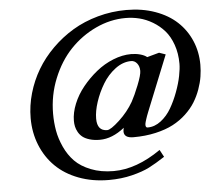

<svg xmlns="http://www.w3.org/2000/svg" viewBox="-59 -750 1161 1040"><g transform="rotate(-5 521.0 -230.5)"><path d="M667 -407.2Q622.1 -407.2 580.6 -376Q539.1 -344.7 511.5 -298.8Q483.9 -252.9 467.5 -202.9Q451.2 -152.8 451.2 -112.8Q451.2 -45.9 505.9 -45.9Q524.9 -45.9 572.8 -90.1Q620.6 -134.3 650.9 -187Q668.5 -218.8 690.2 -273.2Q711.9 -327.6 711.9 -350.1Q711.9 -374.5 699 -390.9Q686 -407.2 667 -407.2ZM330.1 -111.8Q330.1 -155.3 349.6 -203.4Q369.1 -251.5 403.3 -293.7Q437.5 -335.9 480 -370.4Q522.5 -404.8 572.5 -424.8Q622.6 -444.8 669.9 -444.8Q695.3 -444.8 719 -438.5Q742.7 -432.1 755.9 -420.9L821.8 -439L856.9 -426.8L735.8 -126Q725.6 -100.6 721.7 -87.4Q716.3 -71.3 714.8 -62.5Q713.4 -53.7 715.1 -48.8Q716.8 -43.9 719.2 -42.5Q721.7 -41 726.1 -41Q763.7 -41 797.6 -67.1Q831.5 -93.3 854.2 -132.6Q877 -171.9 894 -217.8Q911.1 -263.7 918.9 -303.5Q926.8 -343.3 926.8 -370.1Q926.8 -426.8 910.2 -473.6Q893.6 -520.5 866.7 -551Q839.8 -581.5 804.2 -602.8Q768.6 -624 731.7 -633.1Q694.8 -642.1 657.2 -642.1Q573.7 -642.1 494.6 -605Q415.5 -567.9 355.2 -504.6Q294.9 -441.4 258.1 -350.6Q221.2 -259.8 221.2 -159.2Q221.2 -111.8 229 -67.6Q236.8 -23.4 257.8 22.5Q278.8 68.4 311.5 101.8Q344.2 135.3 398.4 156.7Q452.6 178.2 522 178.2Q646 178.2 778.8 85.9L799.8 125Q750.5 157.2 713.1 176.3Q675.8 195.3 617.7 209.7Q559.6 224.1 492.2 224.1Q402.3 224.1 327.6 195.8Q252.9 167.5 202.9 117.9Q152.8 68.4 125.5 0.5Q98.1 -67.4 98.1 -146Q98.1 -213.9 117.4 -281Q136.7 -348.1 171.9 -407.5Q207 -466.8 258.8 -518.1Q310.5 -569.3 372.1 -606.2Q433.6 -643.1 509.3 -664.1Q585 -685.1 665 -685.1Q751 -685.1 821.8 -659.7Q892.6 -634.3 939.9 -590.1Q987.3 -545.9 1013.2 -485.4Q1039.1 -424.8 1039.1 -355Q1039.1 -322.8 1033.9 -290.3Q1028.8 -257.8 1015.9 -221.7Q1002.9 -185.5 983.2 -153.6Q963.4 -121.6 931.9 -92Q900.4 -62.5 860.6 -41.5Q820.8 -20.5 765.1 -7.8Q709.5 4.9 644 4.9Q592.8 4.9 592.8 -30.8Q594.2 -47.9 596.2 -50.8Q528.8 2.9 461.9 2.9Q430.7 2.9 406.5 -4.4Q382.3 -11.7 368.2 -22.9Q354 -34.2 345.2 -50Q336.4 -65.9 333.3 -80.6Q330.1 -95.2 330.1 -111.8Z"/></g></svg>

Font: Linux Libertine G
Style: Semibold Italic
Weight: 600
Italic angle: -11.5°
Designer: Philipp H. Poll
Foundry: Philipp H. Poll
Version: Version 5.1.1